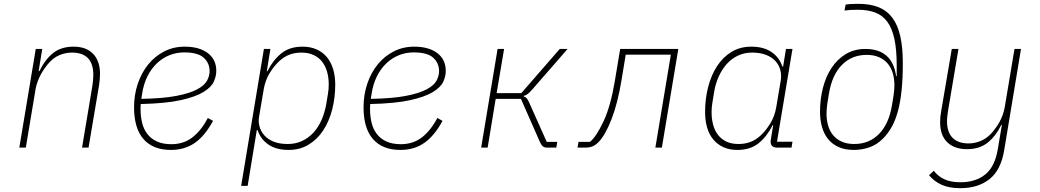

<svg xmlns="http://www.w3.org/2000/svg" viewBox="-20 -772 5440 1004"><path d="M81 0 167 -516H201L182 -400H186Q215 -460 257 -494Q299 -528 365 -528Q431 -528 467 -490.5Q503 -453 503 -385Q503 -371 501.5 -356Q500 -341 498 -326L443 0H409L463 -323Q465 -337 466.5 -352Q468 -367 468 -380Q468 -497 356 -497Q321 -497 288 -482.5Q255 -468 228 -434Q221 -425 212 -412.5Q203 -400 194 -383.5Q185 -367 177.5 -347.5Q170 -328 166 -306L115 0Z M874 12Q780 12 730.5 -44.5Q681 -101 681 -211Q681 -276 700.5 -334Q720 -392 755 -435Q790 -478 838.5 -503Q887 -528 946 -528Q1022 -528 1066.5 -494.5Q1111 -461 1111 -401Q1111 -375 1098.5 -346Q1086 -317 1045 -291.5Q1004 -266 926 -248.5Q848 -231 716 -228Q715 -220 715 -212Q715 -204 715 -202Q715 -164 723 -130.5Q731 -97 750 -72Q769 -47 800 -32.5Q831 -18 876 -18Q940 -18 986 -53.5Q1032 -89 1067 -155L1094 -140Q1052 -62 999 -25Q946 12 874 12ZM943 -498Q903 -498 866.5 -483.5Q830 -469 800.5 -441Q771 -413 751 -373Q731 -333 723 -281L719 -255Q832 -257 902 -270.5Q972 -284 1010.5 -304.5Q1049 -325 1062.5 -350Q1076 -375 1076 -400Q1076 -442 1045.5 -470Q1015 -498 943 -498Z M1360 -516H1394L1375 -399H1378Q1407 -457 1450.5 -492.5Q1494 -528 1562 -528Q1604 -528 1636 -513.5Q1668 -499 1689.5 -473Q1711 -447 1722 -410.5Q1733 -374 1733 -330Q1733 -261 1717 -199Q1701 -137 1670 -90Q1639 -43 1593.5 -15.5Q1548 12 1490 12Q1424 12 1383 -16.5Q1342 -45 1327 -92H1323L1275 200H1241ZM1485 -19Q1526 -19 1560 -35Q1594 -51 1619.5 -79Q1645 -107 1661.5 -145Q1678 -183 1686 -227L1695 -282Q1699 -305 1699 -331Q1699 -366 1690.5 -396Q1682 -426 1665 -448.5Q1648 -471 1620.5 -484Q1593 -497 1556 -497Q1523 -497 1494.5 -486.5Q1466 -476 1440 -452Q1413 -427 1390 -389.5Q1367 -352 1359 -305L1335 -163Q1330 -137 1337 -111Q1344 -85 1362 -64.5Q1380 -44 1410.5 -31.5Q1441 -19 1485 -19Z M2074 12Q1980 12 1930.5 -44.5Q1881 -101 1881 -211Q1881 -276 1900.5 -334Q1920 -392 1955 -435Q1990 -478 2038.5 -503Q2087 -528 2146 -528Q2222 -528 2266.5 -494.5Q2311 -461 2311 -401Q2311 -375 2298.5 -346Q2286 -317 2245 -291.5Q2204 -266 2126 -248.5Q2048 -231 1916 -228Q1915 -220 1915 -212Q1915 -204 1915 -202Q1915 -164 1923 -130.5Q1931 -97 1950 -72Q1969 -47 2000 -32.5Q2031 -18 2076 -18Q2140 -18 2186 -53.5Q2232 -89 2267 -155L2294 -140Q2252 -62 2199 -25Q2146 12 2074 12ZM2143 -498Q2103 -498 2066.5 -483.5Q2030 -469 2000.5 -441Q1971 -413 1951 -373Q1931 -333 1923 -281L1919 -255Q2032 -257 2102 -270.5Q2172 -284 2210.5 -304.5Q2249 -325 2262.5 -350Q2276 -375 2276 -400Q2276 -442 2245.5 -470Q2215 -498 2143 -498Z M2582 -516H2616L2577 -285H2706L2907 -516H2948L2765 -306Q2749 -288 2739.5 -280.5Q2730 -273 2719 -271L2718 -268Q2726 -266 2732.5 -260Q2739 -254 2748 -234L2839 -30H2894L2889 0H2841Q2827 0 2819 -6.5Q2811 -13 2804 -28L2704 -255H2572L2530 0H2496Z M3005 -30H3065Q3098 -57 3135.5 -136.5Q3173 -216 3195 -348L3223 -516H3527L3441 0H3407L3488 -486H3252L3230 -353Q3210 -231 3177.5 -148Q3145 -65 3110 -29Q3094 -13 3078 -6.5Q3062 0 3039 0H3000Z M3836 12Q3794 12 3762.5 -2.5Q3731 -17 3709.5 -43Q3688 -69 3677.5 -105.5Q3667 -142 3667 -186Q3667 -255 3683 -317Q3699 -379 3729.5 -426Q3760 -473 3805 -500.5Q3850 -528 3908 -528Q3974 -528 4015 -499.5Q4056 -471 4071 -424H4075L4090 -516H4124L4043 -31H4124L4119 0H4046Q4003 0 4011 -43L4023 -117H4020Q3991 -59 3947.5 -23.5Q3904 12 3836 12ZM3842 -19Q3875 -19 3903.5 -29.5Q3932 -40 3958 -64Q3985 -89 4008 -126.5Q4031 -164 4039 -211L4063 -353Q4067 -379 4060.5 -405Q4054 -431 4036 -451.5Q4018 -472 3987 -484.5Q3956 -497 3913 -497Q3872 -497 3838.5 -481Q3805 -465 3780 -437Q3755 -409 3738 -371Q3721 -333 3714 -289L3705 -234Q3701 -211 3701 -185Q3701 -150 3709 -120Q3717 -90 3734 -67.5Q3751 -45 3777.5 -32Q3804 -19 3842 -19Z M4445 12Q4399 12 4365.5 -3Q4332 -18 4310.5 -44.5Q4289 -71 4278.5 -107.5Q4268 -144 4268 -188Q4268 -252 4283 -311.5Q4298 -371 4328 -416.5Q4358 -462 4402.5 -489Q4447 -516 4505 -516Q4646 -516 4666 -374H4669V-430Q4669 -512 4657 -568Q4645 -624 4620 -658Q4595 -692 4556.5 -706.5Q4518 -721 4465 -721Q4444 -721 4427 -720Q4410 -719 4396 -717L4402 -748Q4413 -750 4430.5 -751Q4448 -752 4468 -752Q4531 -752 4575 -734Q4619 -716 4647 -678Q4675 -640 4688 -581.5Q4701 -523 4701 -442Q4701 -361 4694.5 -299Q4688 -237 4675 -189.5Q4662 -142 4642.5 -107.5Q4623 -73 4597 -47Q4565 -15 4526 -1.5Q4487 12 4445 12ZM4447 -19Q4525 -19 4576.5 -71.5Q4628 -124 4644 -220L4653 -275Q4655 -288 4656 -302.5Q4657 -317 4657 -327Q4657 -360 4648.5 -389Q4640 -418 4622 -439.5Q4604 -461 4576.5 -473Q4549 -485 4512 -485Q4434 -485 4382.5 -432.5Q4331 -380 4315 -284L4306 -229Q4304 -216 4303 -201.5Q4302 -187 4302 -177Q4302 -144 4310.5 -115Q4319 -86 4337 -64.5Q4355 -43 4382.5 -31Q4410 -19 4447 -19Z M5001 212Q4943 212 4903.5 194Q4864 176 4838 144L4863 121Q4884 149 4917.5 165Q4951 181 5002 181Q5082 181 5132.5 140Q5183 99 5198 6L5219 -119H5216Q5187 -60 5144.5 -26Q5102 8 5037 8Q4970 8 4933 -28.5Q4896 -65 4896 -133Q4896 -161 4902 -193L4957 -516H4992L4938 -196Q4936 -182 4934 -167Q4932 -152 4932 -139Q4932 -81 4961 -51.5Q4990 -22 5045 -22Q5080 -22 5113 -37Q5146 -52 5173 -85Q5180 -94 5189 -106.5Q5198 -119 5207 -135Q5216 -151 5223 -170.5Q5230 -190 5234 -212L5285 -516H5319L5231 14Q5214 117 5154.5 164.5Q5095 212 5001 212Z"/></svg>

Font: IBM Plex Mono ExtraLight
Style: Italic
Weight: 200
Italic angle: -9°
Monospace: yes
Designer: Mike Abbink, Paul van der Laan, Pieter van Rosmalen
Foundry: Bold Monday
Version: Version 2.3